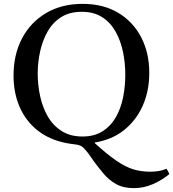

<svg xmlns="http://www.w3.org/2000/svg" viewBox="-20 -731 896 993"><path d="M323 9Q236 -8 175 -56Q114 -104 82 -177Q50 -250 50 -340Q50 -449 94 -532.5Q138 -616 218.5 -663.5Q299 -711 407 -711Q514 -711 591 -665Q668 -619 710 -538.5Q752 -458 752 -354Q752 -261 718.5 -185Q685 -109 622 -58.5Q559 -8 470 6V9Q535 68 582.5 100.5Q630 133 670.5 145Q711 157 756 157Q778 157 798.5 154Q819 151 841 142Q849 153 856 169Q819 200 771.5 221Q724 242 672 242Q618 242 580.5 221Q543 200 515.5 167Q488 134 463 100Q453 86 444 72.5Q435 59 424 47Q409 28 396 22.5Q383 17 366.5 15.5Q350 14 323 9ZM628 -344Q628 -405 616 -463Q604 -521 577.5 -568Q551 -615 508 -642.5Q465 -670 403 -670Q340 -670 296.5 -642.5Q253 -615 226.5 -568.5Q200 -522 187.5 -465Q175 -408 175 -350Q175 -292 187.5 -234Q200 -176 227 -129Q254 -82 298.5 -53.5Q343 -25 406 -25Q468 -25 510.5 -52Q553 -79 579 -124.5Q605 -170 616.5 -227Q628 -284 628 -344Z"/></svg>

Font: Tiro Gurmukhi
Style: Regular
Weight: 400
Designer: Gurmukhi: John Hudson & Fiona Ross. Latin: John Hudson.
Foundry: Tiro Typeworks Ltd.
Version: Version 1.52